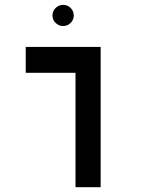

<svg xmlns="http://www.w3.org/2000/svg" viewBox="-20 -782 626 802"><path d="M295.4 0V-585.9H400.4V0ZM87.4 -478V-585.9H399.9V-478ZM243.7 -673.3Q225.6 -673.3 212.4 -686.3Q199.2 -699.2 199.2 -717.3Q199.2 -735.8 212.4 -748.8Q225.6 -761.7 243.7 -761.7Q262.2 -761.7 275.1 -748.8Q288.1 -735.8 288.1 -717.3Q288.1 -699.2 275.1 -686.3Q262.2 -673.3 243.7 -673.3Z"/></svg>

Font: Cascadia Code Medium
Style: Regular
Weight: 500
Monospace: yes
Designer: Aaron Bell
Foundry: Saja Typeworks
Version: Version 2407.024